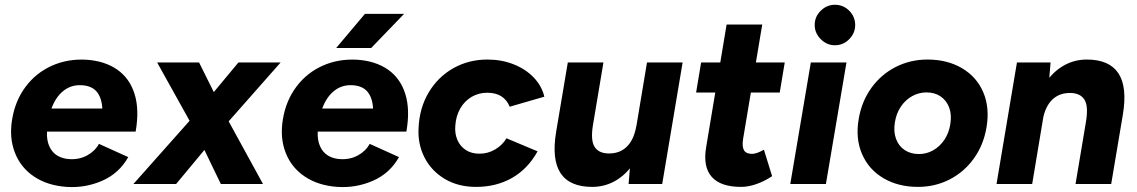

<svg xmlns="http://www.w3.org/2000/svg" viewBox="-20 -757 4680 790"><path d="M30.1 -267Q42.8 -343.4 85.7 -400.5Q128.6 -457.6 193.5 -486.6Q258.4 -515.6 335.4 -511.3Q411.4 -506.2 462.6 -470.4Q513.7 -434.6 533.8 -370Q553.9 -305.4 538.1 -215.6H173.3Q171.6 -179.9 183.1 -154.7Q194.6 -129.4 216.1 -116.5Q237.6 -103.7 267.2 -102.2Q306.8 -100.1 338.9 -117.7Q370.9 -135.4 387.1 -165.1L507.7 -110.6Q469.9 -43.4 400.3 -13.2Q330.7 17.1 254.6 12Q176.8 6.9 121.1 -29.9Q65.4 -66.8 41.3 -128.8Q17.1 -190.7 30.1 -267ZM315.6 -406.4Q272.9 -408.6 240.9 -383.2Q209 -357.7 191.7 -310.3H401Q398.7 -354.7 378.1 -379.5Q357.5 -404.3 315.6 -406.4Z M782.4 -285.1 961 -500H1134.7L886.3 -218.6L704.7 0H529ZM783.1 -218.6 626.6 -500H799.1L905.9 -285.1L1062.1 0H888.6Z M1144.1 -267Q1156.8 -343.4 1199.7 -400.5Q1242.6 -457.6 1307.5 -486.6Q1372.4 -515.6 1449.4 -511.3Q1525.4 -506.2 1576.6 -470.4Q1627.7 -434.6 1647.8 -370Q1667.9 -305.4 1652.1 -215.6H1287.3Q1285.6 -179.9 1297.1 -154.7Q1308.6 -129.4 1330.1 -116.5Q1351.6 -103.7 1381.2 -102.2Q1420.8 -100.1 1452.9 -117.7Q1484.9 -135.4 1501.1 -165.1L1621.7 -110.6Q1583.9 -43.4 1514.3 -13.2Q1444.7 17.1 1368.6 12Q1290.8 6.9 1235.1 -29.9Q1179.4 -66.8 1155.3 -128.8Q1131.1 -190.7 1144.1 -267ZM1429.6 -406.4Q1386.9 -408.6 1354.9 -383.2Q1323 -357.7 1305.7 -310.3H1515Q1512.7 -354.7 1492.1 -379.5Q1471.5 -404.3 1429.6 -406.4ZM1481.6 -700H1642.7L1507.4 -559.6H1363.3Z M1702.2 -229.4Q1705.6 -312.4 1743.9 -376.7Q1782.2 -440.9 1845.5 -476.5Q1908.7 -512 1985.2 -512Q2043.8 -512 2093.3 -492.4Q2142.7 -472.9 2176 -438.2Q2209.3 -403.4 2219.7 -359.2L2077.3 -317.9Q2065.6 -346.4 2042.5 -360.9Q2019.3 -375.4 1984.9 -375.4Q1949.7 -375.4 1920.6 -358.5Q1891.6 -341.6 1873.9 -310.9Q1856.2 -280.3 1853.4 -240.2Q1850.6 -207.9 1861.8 -181.7Q1872.9 -155.4 1896.2 -140Q1919.5 -124.6 1953 -124.6Q1987.8 -124.6 2017.6 -142.3Q2047.4 -159.9 2063.9 -188L2191.9 -134.3Q2151.7 -61.8 2086.8 -24.9Q2022 12 1939 12Q1864.8 12 1809.9 -20.9Q1754.9 -53.8 1726.7 -108.9Q1698.6 -164 1702.2 -229.4Z M2574.1 -92 2642.1 -500H2788.7L2704.7 0H2566.4ZM2481.4 -125.6Q2529.1 -124.2 2558.7 -153.1Q2588.4 -182.1 2597.9 -237.1L2643.6 -235.9Q2630.3 -158.1 2598.1 -102.3Q2565.8 -46.6 2519.1 -17.3Q2472.4 12 2416.7 12Q2324.1 12 2286.7 -44.3Q2249.3 -100.7 2268.3 -214.6L2273 -243.4H2419.9Q2409.6 -181.2 2425.7 -154.1Q2441.7 -127.1 2481.4 -125.6ZM2316.3 -500H2462.9L2419.9 -243.4L2271.9 -236.2Z M2885.3 -150.2 2969.7 -656H3116.3L3037.4 -184.5Q3032.6 -153.2 3041.4 -138.5Q3050.3 -123.9 3074.8 -123.9Q3083.9 -123.9 3096.6 -128.4Q3109.2 -132.9 3123.2 -141.1L3156.9 -32.2Q3127.4 -12.2 3093.7 -0.1Q3059.9 12 3029.6 12Q2944.5 12 2908.3 -29.5Q2872.1 -70.9 2885.3 -150.2ZM2864.8 -500H3208.9L3188.3 -376.4H2844.2Z M3316.2 -500H3462.9L3378.3 0H3231.7ZM3332.1 -654.1Q3332.1 -688.4 3357.1 -712.9Q3382.1 -737.4 3415.4 -737.4Q3449.7 -737.4 3474.2 -712.9Q3498.7 -688.4 3498.7 -654.1Q3498.7 -620.8 3474.2 -595.8Q3449.7 -570.8 3415.4 -570.8Q3382.1 -570.8 3357.1 -595.8Q3332.1 -620.8 3332.1 -654.1Z M3513.1 -267Q3525.1 -339.1 3564.9 -394.7Q3604.7 -450.3 3665 -481.2Q3725.4 -512 3796.1 -512Q3877.5 -512 3937.9 -476.6Q3998.3 -441.1 4025.6 -377.7Q4052.8 -314.3 4039.1 -233Q4027.1 -160.9 3987.3 -105.3Q3947.6 -49.7 3887.6 -18.8Q3827.6 12 3757.1 12Q3676.4 12 3615.7 -23.4Q3554.9 -58.9 3527.2 -122.6Q3499.4 -186.4 3513.1 -267ZM3890.1 -246.1Q3896.5 -284.8 3885.5 -314.4Q3874.4 -343.9 3850.1 -360.4Q3825.7 -376.8 3792.2 -376.8Q3760.6 -376.8 3733 -361.4Q3705.3 -345.9 3686.6 -318.2Q3667.8 -290.4 3662.1 -253.9Q3655.7 -215.2 3666.9 -185.3Q3678.1 -155.4 3702.8 -139.3Q3727.5 -123.2 3761 -123.2Q3792.6 -123.2 3819.7 -138.6Q3846.9 -154.1 3865.7 -181.8Q3884.4 -209.6 3890.1 -246.1Z M4164.3 -500H4302.7L4295 -408L4227 0H4080.3ZM4448.4 -256.6 4598.9 -278.2 4552.1 0H4405.4ZM4386.9 -374.4Q4339.2 -375.8 4309.6 -346.9Q4279.9 -317.9 4270.4 -262.9L4224.8 -264.1Q4238.1 -341.9 4270.3 -397.7Q4302.5 -453.4 4349.2 -482.7Q4395.9 -512 4451.7 -512Q4544.2 -512 4581.6 -455.7Q4619.1 -399.3 4600.1 -285.4L4595.3 -256.6H4448.4Q4458.7 -318.8 4442.7 -345.9Q4426.6 -372.9 4386.9 -374.4Z"/></svg>

Font: Oak Sans Light Italic
Style: Regular
Weight: 400
Italic angle: -9.5°
Foundry: Erik Kennedy, Walven
Version: Version 1.000;Glyphs 3.1.2 (3151)